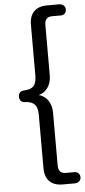

<svg xmlns="http://www.w3.org/2000/svg" viewBox="-66 -880 484 1095"><g transform="rotate(-5 176.5 -332.5)"><path d="M247 180H317C337 180 352 166 352 148C352 130 339 116 321 116H271C242 116 228 101 228 70V-235C228 -288 198 -330 155 -340C198 -349 228 -391 228 -445V-735C228 -766 242 -781 271 -781H321C339 -781 352 -794 352 -813C352 -831 337 -845 317 -845H247C182 -845 146 -809 146 -743V-454C146 -398 127 -374 71 -373C53 -372 42 -358 42 -340C42 -322 53 -307 71 -307C127 -305 146 -281 146 -226V78C146 144 182 180 247 180Z"/></g></svg>

Font: SN Pro Book
Style: Regular
Weight: 350
Designer: Tobias Whetton
Foundry: Supernotes
Version: Version 1.003;Glyphs 3.3 (3324)